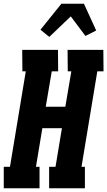

<svg xmlns="http://www.w3.org/2000/svg" viewBox="-30 -1000 570 1020"><path d="M-10 0V-114H23L107 -621H89L88 -735H278L279 -621H245L213 -433H317L349 -621H330L329 -735H519L520 -621H487L403 -114H421V0H231V-114H265L299 -319H195L161 -114H180V0ZM232 -804 185 -842 296 -980H416L481 -838L424 -809L346 -913Z"/></svg>

Font: Iosevka Curly Slab Heavy
Style: Italic
Weight: 900
Italic angle: -9°
Monospace: yes
Designer: Belleve Invis
Foundry: Belleve Invis
Version: Version 22.1.2; ttfautohint (v1.8.4)